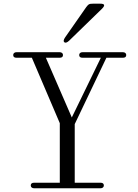

<svg xmlns="http://www.w3.org/2000/svg" viewBox="-20 -1010 740 1030"><path d="M50.8 -714.8Q50.8 -721.7 55.7 -725.8Q60.5 -730 68.8 -730H299.8Q308.1 -730 313 -725.8Q317.9 -721.7 317.9 -714.8Q317.9 -700.2 299.8 -700.2H226.1L365.2 -379.9L521 -700.2H422.9Q404.8 -700.2 404.8 -714.8Q404.8 -721.7 409.7 -725.8Q414.6 -730 422.9 -730H639.2Q647.5 -730 652.3 -725.8Q657.2 -721.7 657.2 -714.8Q657.2 -700.2 639.2 -700.2H550.8L380.9 -344.2V-29.8H519Q537.1 -29.8 537.1 -15.1Q537.1 -8.3 532.2 -4.2Q527.3 0 519 0H163.1Q154.8 0 149.9 -4.2Q145 -8.3 145 -15.1Q145 -29.8 163.1 -29.8H300.8V-349.1L150.9 -700.2H68.8Q50.8 -700.2 50.8 -714.8ZM325.2 -783.2Q333.5 -776.4 350.1 -791L526.9 -962.9Q554.2 -990.2 518.1 -990.2H478Q462.9 -990.2 457.3 -987.1Q451.7 -983.9 442.9 -972.2L329.1 -809.1Q316.4 -790 325.2 -783.2Z"/></svg>

Font: Director Light
Style: Regular
Weight: 100
Designer: Ange Degheest & May Jolivet & Justine Herbel
Foundry: Velvetyne Type Foundry
Version: Version 1.000;FEAKit 1.0